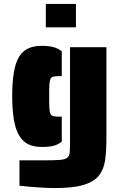

<svg xmlns="http://www.w3.org/2000/svg" viewBox="-20 -750 618 976"><path d="M78 -60Q42 -118 42 -262Q42 -407 78 -463Q96 -491 124 -504Q152 -517 192 -517Q226 -517 250 -511Q274 -505 294 -489V-363H283Q261 -363 251.5 -360.5Q242 -358 237 -350Q232 -339 231 -319Q230 -305 230 -260Q230 -215 231 -201Q232 -180 237 -170.5Q242 -161 253 -159Q267 -157 283 -157H294V-30Q274 -14 251 -8.5Q228 -3 192 -3Q152 -3 124 -16.5Q96 -30 78 -60ZM139 200 79 194V65H213Q249 65 283 63Q308 61 319.5 53.5Q331 46 334 28Q336 4 336 -23V-510H521V-56Q521 22 514 66.5Q507 111 484 141Q458 174 404.5 190Q351 206 259 206Q209 206 139 200ZM213 -730H366V-611H213Z"/></svg>

Font: Saira Stencil
Style: Regular
Weight: 400
Designer: Hector Gatti with collaboration of the Omnibus-Type team
Foundry: Omnibus-Type
Version: Version 1.003